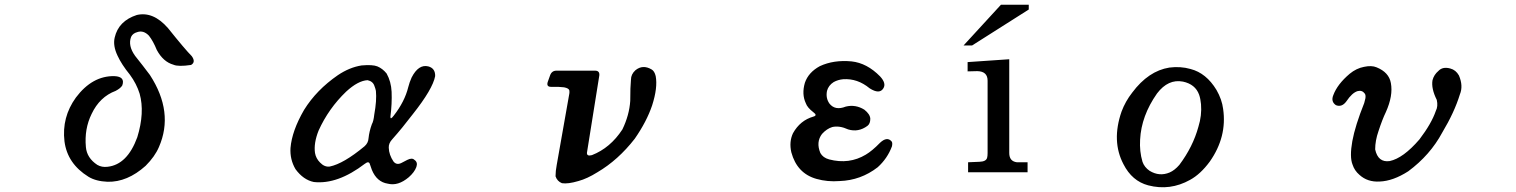

<svg xmlns="http://www.w3.org/2000/svg" viewBox="-20 -724 6373 807"><path d="M555 -661Q624 -677 686 -606Q758 -516 786 -488Q804 -463 783 -451Q729 -443 709 -452Q666 -464 639 -514Q624 -551 606 -574Q583 -598 557 -589Q538 -584 531 -569Q517 -532 548 -489Q580 -449 610 -409Q712 -252 648 -106Q631 -66 592 -27Q515 42 432 40Q383 38 352 19Q263 -36 251 -130Q239 -231 299 -314Q368 -406 461 -404Q507 -402 494 -365Q487 -353 466 -342Q399 -317 365 -245Q334 -182 341 -106Q345 -60 389 -31Q408 -20 432 -23Q515 -32 557 -147Q589 -251 567 -330Q554 -372 526 -410Q491 -453 474 -490Q454 -532 462 -566Q478 -636 555 -661Z M1500 -449Q1546 -453 1566 -445Q1588 -436 1605 -415Q1624 -381 1626 -338Q1628 -288 1621 -234Q1620 -218 1635 -238Q1681 -297 1696 -358Q1701 -378 1710 -398Q1739 -455 1780 -445Q1810 -437 1809 -404Q1799 -350 1715 -244Q1670 -185 1629 -139Q1613 -122 1614 -103Q1615 -73 1634 -45Q1647 -29 1667 -39L1692 -52Q1712 -62 1722 -52Q1737 -42 1730 -22Q1722 0 1698 21Q1653 59 1610 48Q1564 41 1543 -10L1535 -33Q1531 -49 1514 -36Q1399 52 1299 41Q1255 32 1222 -13Q1198 -54 1201 -102Q1207 -174 1258 -262Q1310 -346 1400 -408Q1449 -441 1500 -449ZM1525 -387Q1485 -385 1435 -339Q1361 -268 1319 -175Q1298 -122 1304 -81Q1308 -58 1325 -41Q1344 -21 1366 -24Q1424 -36 1512 -109Q1528 -123 1529 -143Q1532 -172 1543 -202Q1550 -214 1553 -242Q1564 -302 1560 -342Q1558 -352 1554 -362Q1548 -382 1525 -387Z M2651 -429Q2682 -454 2719 -432Q2731 -425 2736 -404Q2745 -356 2721 -281Q2698 -213 2648 -141Q2578 -51 2491 0Q2448 27 2411 37Q2367 50 2342 46Q2322 38 2315 17Q2315 -5 2320 -31L2373 -331Q2374 -336 2373 -344Q2371 -353 2351 -357Q2328 -360 2296 -359Q2276 -359 2282 -379L2292 -407Q2299 -427 2319 -427H2481Q2501 -427 2499 -407L2447 -82Q2446 -66 2468 -72Q2545 -102 2596 -180Q2625 -240 2629 -300Q2629 -359 2632 -389Q2632 -412 2651 -429Z M3426 -446Q3484 -473 3559 -466Q3624 -459 3679 -403Q3706 -374 3693 -353Q3677 -326 3635 -353Q3584 -395 3524 -391Q3502 -389 3484 -379Q3462 -365 3456 -342Q3450 -312 3466 -289Q3490 -258 3535 -276Q3576 -286 3613 -263Q3637 -244 3638 -225Q3638 -204 3626 -195Q3588 -167 3545 -180Q3508 -197 3478 -190Q3455 -183 3435 -161Q3409 -127 3428 -81Q3439 -61 3465 -54Q3549 -32 3619 -74Q3646 -90 3679 -124Q3709 -152 3728 -129Q3732 -123 3729 -109Q3710 -58 3669 -21Q3598 34 3509 37Q3458 41 3412 28Q3330 5 3306 -84Q3296 -128 3313 -164Q3343 -218 3399 -234Q3417 -239 3399 -252Q3373 -272 3367 -290Q3349 -328 3363 -376Q3378 -420 3426 -446Z M4304 -684 4066 -533H4030L4187 -704H4304ZM4299 0H4049V-42L4097 -44Q4125 -45 4129 -61Q4131 -68 4131 -81V-385Q4131 -424 4088 -425L4047 -424V-463L4222 -475V-81Q4222 -46 4254 -42Q4257 -42 4288 -42H4299Z M4895 -440Q4942 -446 4984 -434Q5050 -417 5093 -346Q5116 -306 5121 -266Q5138 -149 5065 -45Q5026 8 4982 32Q4898 79 4806 55Q4738 37 4702 -34Q4651 -131 4694 -255Q4710 -298 4739 -335Q4807 -426 4895 -440ZM4952 -381Q4890 -393 4843 -331Q4777 -237 4772 -137Q4769 -88 4782 -44Q4790 -21 4812 -6Q4853 19 4896 1Q4917 -8 4937 -31Q4994 -107 5017 -191Q5032 -239 5028 -286Q5026 -309 5020 -326Q5004 -370 4952 -381Z M5713 -443Q5745 -450 5766 -441Q5818 -420 5826 -375Q5836 -322 5805 -253Q5790 -222 5774 -173Q5760 -133 5760 -96Q5772 -40 5821 -47Q5878 -59 5946 -138Q5997 -205 6015 -258Q6025 -277 6019 -304Q5995 -352 6001 -387Q6007 -410 6026 -426Q6044 -445 6076 -436Q6099 -430 6112 -407Q6131 -363 6116 -327Q6093 -252 6042 -167Q5991 -72 5899 -4Q5835 37 5779 39Q5728 42 5694 11Q5673 -7 5665 -32Q5652 -64 5664 -131Q5676 -196 5714 -291Q5717 -301 5719 -311Q5721 -325 5716 -331Q5705 -346 5686 -341Q5663 -334 5639 -298Q5620 -272 5595 -282Q5573 -297 5584 -324Q5601 -370 5653 -414Q5681 -437 5713 -443Z"/></svg>

Font: cwTeXKai
Style: Medium
Weight: 500
Version: Version 1.17